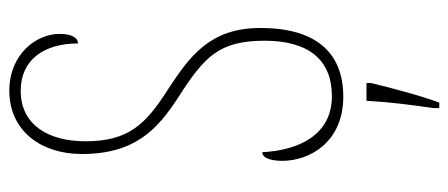

<svg xmlns="http://www.w3.org/2000/svg" viewBox="-302 -462 985 422"><g transform="rotate(-90 191.0 -251.5)"><path d="M189 10C289 10 340 -54 340 -172C340 -284 277 -328 204 -376C127 -425 91 -463 91 -557C91 -638 127 -699 202 -699C270 -699 306 -648 306 -573C317 -573 327 -584 327 -614C327 -664 283 -724 202 -724C113 -724 63 -653 63 -565C63 -447 118 -398 187 -353C276 -296 312 -264 312 -163C312 -65 269 -15 190 -15C105 -15 71 -88 67 -168C51 -168 48 -140 48 -124C48 -64 89 10 189 10ZM164 208V221H176C191 181 209 113 219 71V61H180C177 114 171 159 164 208Z"/></g></svg>

Font: Noto Serif Bengali ExtraCondensed Thin
Style: Regular
Weight: 100
Width: 2
Designer: Juan Bruce, Universal Thirst, Indian Type Foundry and the Monotype Design Team.
Foundry: Monotype Imaging Inc.
Version: Version 2.003